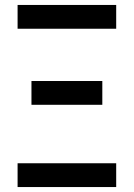

<svg xmlns="http://www.w3.org/2000/svg" viewBox="-20 -755 540 775"><path d="M51 -639V-735H449V-639ZM107 -332V-428H393V-332ZM51 0V-96H449V0Z"/></svg>

Font: Iosevka Algr
Style: Bold
Weight: 700
Monospace: yes
Designer: Belleve Invis
Foundry: Belleve Invis
Version: Version 26.0.2; ttfautohint (v1.8.3)